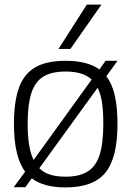

<svg xmlns="http://www.w3.org/2000/svg" viewBox="-20 -810 575 840"><path d="M40 9 90 -59Q41 -124 41 -268Q41 -364 62.5 -425Q84 -486 133.5 -515Q183 -544 267 -544Q363 -544 415 -506L442 -544H494L445 -476Q471 -443 482.5 -391Q494 -339 494 -268Q494 -119 441 -54.5Q388 10 267 10Q171 10 119 -30L91 9ZM101 -268Q101 -163 127 -110L381 -462Q344 -497 267 -497Q205 -497 169 -474.5Q133 -452 117 -402Q101 -352 101 -268ZM267 -37Q326 -37 362.5 -59Q399 -81 415.5 -131.5Q432 -182 432 -268Q432 -321 426.5 -360Q421 -399 407 -426L152 -74Q172 -54 200.5 -45.5Q229 -37 267 -37ZM236 -596 360 -790H424L288 -596Z"/></svg>

Font: Georama Light
Style: Regular
Weight: 300
Designer: Jean-Baptiste Levee
Foundry: Production Type
Version: Version 1.000